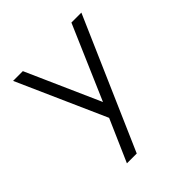

<svg xmlns="http://www.w3.org/2000/svg" viewBox="-190 -665 972 972"><g transform="rotate(-45 296.0 -178.5)"><path d="M542.5 -529.8 236.3 172.9H166L265.1 -53.7L53.7 -529.8H123.5L299.8 -132.3L471.2 -529.8Z"/></g></svg>

Font: Kawthoolei
Style: Regular
Weight: 400
Designer: Moe Zed
Foundry: Moe Zed
Version: Version 1.000;July 10, 2024;FontCreator 14.0.0.2901 32-bit